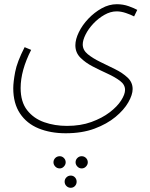

<svg xmlns="http://www.w3.org/2000/svg" viewBox="-20 -403 712 912"><path d="M43 16Q43 -13 52 -61Q61 -109 97 -179L128 -166Q78 -68 78 15Q78 81 109 120.5Q140 160 190 177.5Q240 195 298 195Q363 195 414 176.5Q465 158 501 130.5Q537 103 555.5 74Q574 45 574 24Q574 -1 550 -19Q526 -37 491 -53Q456 -69 421 -87Q386 -105 362 -129Q338 -153 338 -188Q338 -216 354.5 -250Q371 -284 399.5 -314Q428 -344 463 -363.5Q498 -383 535 -383Q565 -383 591.5 -373.5Q618 -364 632 -356L617 -325Q602 -333 578.5 -341Q555 -349 534 -349Q505 -349 476 -332.5Q447 -316 423.5 -291Q400 -266 386.5 -239Q373 -212 373 -192Q373 -165 397 -145.5Q421 -126 456 -109Q491 -92 526.5 -74.5Q562 -57 586 -34.5Q610 -12 610 20Q610 47 589.5 83Q569 119 528.5 152.5Q488 186 429 208Q370 230 292 230Q220 230 163.5 207Q107 184 75 136Q43 88 43 16ZM368 397Q356 397 347.5 388Q339 379 339 368Q339 356 347.5 347.5Q356 339 368 339Q380 339 388.5 347.5Q397 356 397 368Q397 379 388.5 388Q380 397 368 397ZM264 397Q251 397 242.5 388Q234 379 234 368Q234 356 242.5 347.5Q251 339 264 339Q275 339 283.5 347.5Q292 356 292 368Q292 379 283.5 388Q275 397 264 397ZM316 489Q304 489 295.5 480.5Q287 472 287 460Q287 448 295.5 439.5Q304 431 316 431Q328 431 336 439.5Q344 448 344 460Q344 472 336 480.5Q328 489 316 489Z"/></svg>

Font: Noto Sans Arabic Cond ExtLt
Style: Regular
Weight: 200
Width: 3
Designer: Monotype Design Team, Nadine Chahine, Nizar Qandah and Khaled Hosny
Foundry: Monotype Imaging Inc.
Version: Version 2.012; ttfautohint (v1.8.4.7-5d5b)